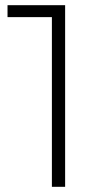

<svg xmlns="http://www.w3.org/2000/svg" viewBox="-20 -720 393 740"><path d="M9 -700V-654H180V0H231V-700Z"/></svg>

Font: Montserrat Light
Style: Regular
Weight: 300
Designer: Julieta Ulanovsky
Foundry: Julieta Ulanovsky
Version: Version 7.200